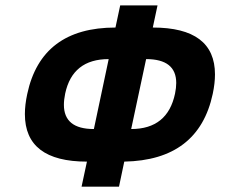

<svg xmlns="http://www.w3.org/2000/svg" viewBox="-20 -696 859 716"><path d="M423.8 0H284.2L304.2 -93.3Q72.8 -93.3 72.8 -270.5Q72.8 -304.7 81.5 -345.2Q134.3 -593.3 410.6 -593.3L428.2 -675.8H567.4L549.8 -593.3Q781.7 -593.3 781.7 -418.5Q781.7 -385.7 773.4 -346.2Q720.7 -98.6 443.4 -93.3ZM469.2 -214.8Q605 -214.8 632.8 -347.2Q637.2 -368.7 637.2 -386.7Q637.2 -475.6 524.9 -475.6ZM330.1 -214.8 385.3 -475.6Q250.5 -475.6 223.1 -347.2Q218.3 -324.2 218.3 -305.2Q218.3 -214.8 330.1 -214.8Z"/></svg>

Font: Cadman
Style: Bold Italic
Weight: 700
Italic angle: -12°
Designer: Paul James MIller
Foundry: High-Logic / Made with FontCreator
Version: Version 2.114;March 28, 2021;FontCreator 13.0.0.2683 64-bit